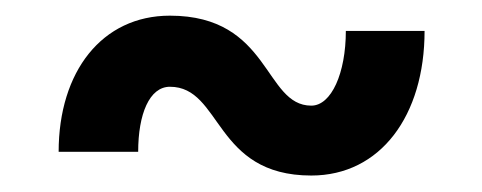

<svg xmlns="http://www.w3.org/2000/svg" viewBox="-20 -366 600 239"><path d="M367.5 -147.5C453.5 -147.5 508.5 -222 508.5 -327.5H410.5C410.5 -275 392.5 -234.5 367.5 -234.5C308.5 -234.5 317 -346.5 191.5 -346.5C107 -346.5 53 -277 53 -177H152C152 -224 166 -258 191.5 -258C256.5 -258 246 -147.5 367.5 -147.5Z"/></svg>

Font: HK Grotesk
Style: Bold Italic
Weight: 700
Italic angle: -16°
Designer: Alfredo Marco Pradil
Foundry: Hanken Design Co.
Version: Version 3.001;FEAKit 1.0